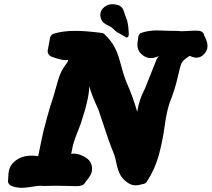

<svg xmlns="http://www.w3.org/2000/svg" viewBox="-20 -895 1009 915"><path d="M559.6 -729.5Q544.9 -737.3 538.1 -741.7Q531.2 -746.1 524.4 -752.9Q517.6 -759.8 509.8 -765.6Q504.9 -769.5 493.7 -774.4Q482.4 -779.3 474.1 -786.6Q465.8 -793.9 460.9 -806.6Q460 -808.6 460 -810.1Q460 -811.5 459.5 -813Q459 -814.5 459 -816.4Q459 -818.4 458.5 -819.8Q458 -821.3 458 -823.2Q458 -841.8 469.7 -854.5Q489.3 -875 514.6 -875Q526.4 -875 542 -871.1Q551.8 -868.2 558.6 -861.3Q565.4 -854.5 567.9 -848.1Q570.3 -841.8 574.2 -829.1Q578.1 -816.4 581.1 -810.5Q590.8 -787.1 592.8 -749Q592.8 -746.1 593.3 -740.7Q593.8 -735.4 593.8 -733.4Q593.8 -717.8 584 -715.8ZM331.1 -163.1Q358.4 -163.1 388.7 -144Q418.9 -125 418.9 -89.8Q418.9 -75.2 411.6 -61.5Q404.3 -47.9 395 -37.1Q385.7 -26.4 384.8 -23.4Q376 -7.8 344.7 -7.8Q337.9 -7.8 305.7 -8.8Q273.4 -9.8 247.1 -9.8Q210.9 -9.8 189.5 -8.8H184.6Q180.7 -9.8 172.9 -9.8Q161.1 -9.8 131.8 -4.9Q102.5 0 85 0Q53.7 0 31.2 -10.7Q14.6 -21.5 18.6 -38.1Q19.5 -42 20 -60.5Q20.5 -79.1 26.9 -95.2Q33.2 -111.3 48.8 -125Q81.1 -153.3 129.9 -153.3Q136.7 -153.3 144.5 -152.8Q152.3 -152.3 156.7 -151.4Q161.1 -150.4 162.1 -150.4Q165 -165 173.3 -206.1Q181.6 -247.1 187 -269.5Q192.4 -292 205.1 -338.4Q217.8 -384.8 235.4 -437.5Q241.2 -458 248.5 -483.9Q255.9 -509.8 258.8 -519.5Q261.7 -529.3 268.1 -544.4Q274.4 -559.6 282.2 -571.3Q290 -583 302.7 -600.6L304.7 -610.4Q298.8 -608.4 292 -608.4Q269.5 -608.4 222.7 -626Q207 -634.8 207 -652.3L218.8 -715.8Q222.7 -729.5 235.4 -734.4Q280.3 -748 338.9 -748Q386.7 -748 462.9 -738.3Q470.7 -738.3 477.5 -732.4Q511.7 -699.2 527.8 -667Q543.9 -634.8 556.2 -586.4Q568.4 -538.1 582 -504.9Q614.3 -431.6 633.8 -362.3Q642.6 -419.9 671.9 -475.6Q720.7 -597.7 721.7 -600.6Q724.6 -611.3 730 -618.7Q735.4 -626 736.8 -626Q738.3 -626 736.3 -627Q735.4 -627 729 -624.5Q722.7 -622.1 714.4 -620.1Q706.1 -618.2 698.2 -618.2Q671.9 -618.2 650.4 -640.6Q634.8 -657.2 634.8 -681.6Q634.8 -690.4 636.7 -701.7Q638.7 -712.9 638.7 -714.8Q639.6 -734.4 656.2 -739.3Q688.5 -750 728.5 -750Q740.2 -750 763.2 -749Q786.1 -748 798.8 -748H821.3Q838.9 -746.1 845.7 -746.1Q856.4 -746.1 877.4 -747.6Q898.4 -749 909.2 -749Q923.8 -749 931.6 -748Q951.2 -742.2 953.1 -726.6Q953.1 -724.6 957.5 -716.8Q961.9 -709 965.3 -697.8Q968.8 -686.5 968.8 -675.8Q968.8 -653.3 952.1 -636.7Q936.5 -620.1 916 -620.1Q911.1 -620.1 906.2 -621.1Q901.4 -622.1 897.5 -623.5Q893.6 -625 890.6 -626Q887.7 -627 885.7 -627.9L883.8 -628.9Q852.5 -609.4 845.2 -593.8Q837.9 -578.1 826.2 -524.4Q814.5 -470.7 788.1 -404.3Q774.4 -364.3 764.6 -293.5Q754.9 -222.7 736.8 -155.8Q718.8 -88.9 679.7 -29.3Q672.9 -18.6 659.2 -17.6Q658.2 -17.6 647.5 -14.6Q636.7 -11.7 627 -11.7Q609.4 -11.7 592.8 -21.5Q566.4 -38.1 554.2 -60.1Q542 -82 535.6 -113.3Q529.3 -144.5 525.4 -155.3Q509.8 -193.4 497.6 -227.5Q485.4 -261.7 472.2 -303.2Q459 -344.7 449.2 -372.1Q416 -443.4 405.3 -484.4Q405.3 -426.8 365.2 -306.6Q358.4 -288.1 348.1 -262.2Q337.9 -236.3 332 -217.8Q326.2 -199.2 322.3 -176.8Q319.3 -164.1 319.3 -161.1Q323.2 -163.1 331.1 -163.1Z"/></svg>

Font: Essays1743
Style: BoldItalic
Weight: 700
Italic angle: -10°
Designer: Based on the typeface in a 1743 English translation of the essays of Montaigne.  PostScript/TrueType font designed by Jo
Version: Version 002.100